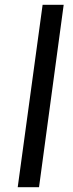

<svg xmlns="http://www.w3.org/2000/svg" viewBox="-20 -782 307 802"><path d="M143 0 246 -762H158L54 0Z"/></svg>

Font: Cheyenne Sans
Style: Italic
Weight: 400
Italic angle: -8.13011°
Designer: The Public Sans project authors (U.S. Web Design System), Libre Franklin designed by Pablo Impallari and Rodrigo Fuenzal
Foundry: The Cheyenne Sans Project Authors
Version: Version 2.007